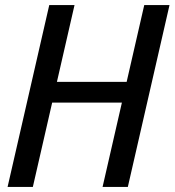

<svg xmlns="http://www.w3.org/2000/svg" viewBox="-20 -740 691 760"><path d="M10 0 175 -720H275L110 0ZM386 0 551 -720H651L486 0ZM158 -416H526L508 -334H139Z"/></svg>

Font: Instrument Sans SemiCondensed Medium
Style: Italic
Weight: 500
Width: 4
Italic angle: -13°
Designer: Rodrigo Fuenzalida
Foundry: fragTYPE
Version: Version 1.000;gftools[0.9.28]